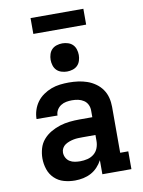

<svg xmlns="http://www.w3.org/2000/svg" viewBox="-100 -998 800 1074"><g transform="rotate(-10 300.0 -461.0)"><path d="M238 8Q206 8 175.5 -0.5Q145 -9 122 -31Q99 -53 89 -83.5Q79 -114 79 -145Q79 -173 87 -201Q95 -229 113.5 -250.5Q132 -272 157 -286.5Q182 -301 209 -309.5Q236 -318 264.5 -321Q293 -324 321 -324H394V-362Q394 -380 386.5 -395.5Q379 -411 364.5 -420.5Q350 -430 333 -433.5Q316 -437 298 -437Q282 -437 265.5 -434Q249 -431 235 -422Q221 -413 212.5 -398.5Q204 -384 204 -367Q204 -367 204 -367Q204 -367 204 -367L85 -368Q85 -368 85 -368Q85 -368 85 -368Q85 -393 93 -418Q101 -443 116 -463.5Q131 -484 152.5 -499Q174 -514 198 -523Q222 -532 247.5 -535Q273 -538 298 -538Q325 -538 351 -534.5Q377 -531 401.5 -522.5Q426 -514 448 -498.5Q470 -483 485 -461.5Q500 -440 506.5 -414.5Q513 -389 513 -362V-101H559V0H394V-80Q383 -59 366.5 -41.5Q350 -24 329.5 -13Q309 -2 285.5 3Q262 8 238 8ZM285 -93Q306 -93 326.5 -98Q347 -103 363 -116Q379 -129 386.5 -148.5Q394 -168 394 -189V-223H321Q308 -223 295 -222.5Q282 -222 269.5 -219.5Q257 -217 244.5 -212.5Q232 -208 221.5 -201Q211 -194 204.5 -182.5Q198 -171 198 -158Q198 -142 205.5 -128Q213 -114 226 -106Q239 -98 254.5 -95.5Q270 -93 285 -93ZM300 -600Q284 -600 268 -605Q252 -610 241 -621Q230 -632 225 -648Q220 -664 220 -680Q220 -696 225 -712Q230 -728 241 -739Q252 -750 268 -755Q284 -760 300 -760Q316 -760 332 -755Q348 -750 359 -739Q370 -728 375 -712Q380 -696 380 -680Q380 -664 375 -648Q370 -632 359 -621Q348 -610 332 -605Q316 -600 300 -600ZM150 -840V-930H450V-840Z"/></g></svg>

Font: Iosevka Slab Extended
Style: Bold
Weight: 700
Width: 7
Monospace: yes
Designer: Belleve Invis
Foundry: Belleve Invis
Version: Version 11.1.0; ttfautohint (v1.8.3)